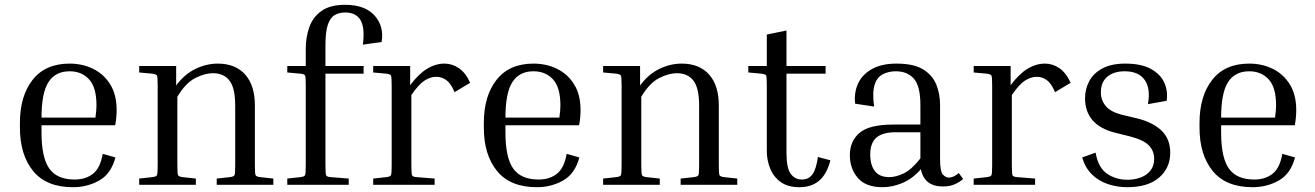

<svg xmlns="http://www.w3.org/2000/svg" viewBox="-20 -770 5480 800"><path d="M461 -114Q443 -46 393.5 -18Q344 10 284 10Q173 10 118 -57.5Q63 -125 63 -238V-258Q63 -370 116 -437.5Q169 -505 270 -505Q324 -505 368.5 -483Q413 -461 439.5 -418Q466 -375 466 -311Q466 -281 460 -248H153V-218Q153 -113 185.5 -67.5Q218 -22 291 -22Q337 -22 367.5 -46Q398 -70 408 -129ZM270 -473Q211 -473 182 -428Q153 -383 153 -280H378V-283Q380 -296 381 -308.5Q382 -321 382 -331Q382 -406 351 -439.5Q320 -473 270 -473Z M1119 -26V0H883V-26L938 -32Q954 -34 957 -40Q960 -46 960 -81V-330Q960 -404 936 -434.5Q912 -465 867 -465Q834 -465 794 -445Q754 -425 719 -367V-81Q719 -46 722 -40Q725 -34 741 -32L796 -26V0H560V-26L615 -32Q631 -34 634 -40Q637 -46 637 -81V-414Q637 -449 634 -455Q631 -461 615 -463L560 -468V-495H714V-414Q750 -462 795.5 -483.5Q841 -505 887 -505Q961 -505 1001.5 -459.5Q1042 -414 1042 -331V-81Q1042 -46 1045 -40Q1048 -34 1064 -32Z M1433 -26V0H1177V-26L1232 -32Q1248 -34 1251 -40Q1254 -46 1254 -81V-414Q1254 -449 1251.5 -455Q1249 -461 1232 -463L1177 -468V-495H1254V-567Q1254 -614 1268.5 -656Q1283 -698 1319 -724Q1355 -750 1418 -750Q1501 -750 1541 -705Q1581 -660 1570 -595L1492 -584Q1501 -653 1482.5 -685.5Q1464 -718 1418 -718Q1392 -718 1373.5 -706.5Q1355 -695 1345.5 -665.5Q1336 -636 1336 -581V-495H1495V-463H1336V-81Q1336 -46 1339 -39.5Q1342 -33 1358 -32Z M1535 -468V-495H1689V-415Q1724 -462 1759.5 -483.5Q1795 -505 1832 -505Q1864 -505 1892 -486Q1920 -467 1939 -425L1874 -386Q1859 -422 1840 -436Q1821 -450 1798 -450Q1773 -450 1748.5 -434Q1724 -418 1694 -374V-81Q1694 -46 1697 -39.5Q1700 -33 1716 -32L1791 -26V0H1535V-26L1590 -32Q1606 -34 1609 -40Q1612 -46 1612 -81V-414Q1612 -449 1609 -455Q1606 -461 1590 -463Z M2394 -114Q2376 -46 2326.5 -18Q2277 10 2217 10Q2106 10 2051 -57.5Q1996 -125 1996 -238V-258Q1996 -370 2049 -437.5Q2102 -505 2203 -505Q2257 -505 2301.5 -483Q2346 -461 2372.5 -418Q2399 -375 2399 -311Q2399 -281 2393 -248H2086V-218Q2086 -113 2118.5 -67.5Q2151 -22 2224 -22Q2270 -22 2300.5 -46Q2331 -70 2341 -129ZM2203 -473Q2144 -473 2115 -428Q2086 -383 2086 -280H2311V-283Q2313 -296 2314 -308.5Q2315 -321 2315 -331Q2315 -406 2284 -439.5Q2253 -473 2203 -473Z M3052 -26V0H2816V-26L2871 -32Q2887 -34 2890 -40Q2893 -46 2893 -81V-330Q2893 -404 2869 -434.5Q2845 -465 2800 -465Q2767 -465 2727 -445Q2687 -425 2652 -367V-81Q2652 -46 2655 -40Q2658 -34 2674 -32L2729 -26V0H2493V-26L2548 -32Q2564 -34 2567 -40Q2570 -46 2570 -81V-414Q2570 -449 2567 -455Q2564 -461 2548 -463L2493 -468V-495H2647V-414Q2683 -462 2728.5 -483.5Q2774 -505 2820 -505Q2894 -505 2934.5 -459.5Q2975 -414 2975 -331V-81Q2975 -46 2978 -40Q2981 -34 2997 -32Z M3440 -102Q3425 -44 3393 -17Q3361 10 3311 10Q3263 10 3233 -11.5Q3203 -33 3189 -68Q3175 -103 3175 -141V-414Q3175 -449 3172.5 -455Q3170 -461 3153 -463L3098 -468V-495H3175V-626L3257 -643V-495H3420V-463H3257V-133Q3257 -70 3274.5 -46Q3292 -22 3321 -22Q3350 -22 3365.5 -44Q3381 -66 3388 -116Z M3909 7Q3831 7 3817 -65Q3782 -25 3740 -7.5Q3698 10 3657 10Q3587 10 3554 -29Q3521 -68 3521 -123Q3521 -182 3561.5 -216.5Q3602 -251 3702 -251H3815V-332Q3815 -412 3787.5 -442.5Q3760 -473 3713 -473Q3683 -473 3659 -461Q3635 -449 3624.5 -417.5Q3614 -386 3622 -326L3543 -338Q3538 -385 3555.5 -422.5Q3573 -460 3613.5 -482.5Q3654 -505 3715 -505Q3788 -505 3827 -480.5Q3866 -456 3881.5 -417Q3897 -378 3897 -332V-107Q3897 -56 3908.5 -43Q3920 -30 3934 -30Q3943 -30 3953 -34.5Q3963 -39 3975 -49L3993 -24Q3978 -11 3957.5 -2Q3937 7 3909 7ZM3685 -32Q3713 -32 3745.5 -47.5Q3778 -63 3815 -110V-219H3713Q3657 -219 3631.5 -196.5Q3606 -174 3606 -127Q3606 -82 3625.5 -57Q3645 -32 3685 -32Z M4037 -468V-495H4191V-415Q4226 -462 4261.5 -483.5Q4297 -505 4334 -505Q4366 -505 4394 -486Q4422 -467 4441 -425L4376 -386Q4361 -422 4342 -436Q4323 -450 4300 -450Q4275 -450 4250.5 -434Q4226 -418 4196 -374V-81Q4196 -46 4199 -39.5Q4202 -33 4218 -32L4293 -26V0H4037V-26L4092 -32Q4108 -34 4111 -40Q4114 -46 4114 -81V-414Q4114 -449 4111 -455Q4108 -461 4092 -463Z M4687 -202 4626 -217Q4501 -249 4501 -361Q4501 -398 4518 -431Q4535 -464 4572.5 -484.5Q4610 -505 4669 -505Q4735 -505 4775 -483Q4815 -461 4831 -426Q4847 -391 4841 -350L4763 -336Q4775 -401 4749.5 -437Q4724 -473 4666 -473Q4621 -473 4594 -450.5Q4567 -428 4567 -385Q4567 -353 4587 -328.5Q4607 -304 4654 -292L4717 -277Q4783 -261 4819.5 -226Q4856 -191 4856 -134Q4856 -70 4809.5 -30Q4763 10 4677 10Q4636 10 4597.5 -2.5Q4559 -15 4530.5 -42.5Q4502 -70 4489 -114L4545 -134Q4556 -71 4593 -46Q4630 -21 4678 -21Q4706 -21 4731.5 -30Q4757 -39 4773 -58.5Q4789 -78 4789 -109Q4789 -141 4767 -164Q4745 -187 4687 -202Z M5376 -114Q5358 -46 5308.5 -18Q5259 10 5199 10Q5088 10 5033 -57.5Q4978 -125 4978 -238V-258Q4978 -370 5031 -437.5Q5084 -505 5185 -505Q5239 -505 5283.5 -483Q5328 -461 5354.5 -418Q5381 -375 5381 -311Q5381 -281 5375 -248H5068V-218Q5068 -113 5100.5 -67.5Q5133 -22 5206 -22Q5252 -22 5282.5 -46Q5313 -70 5323 -129ZM5185 -473Q5126 -473 5097 -428Q5068 -383 5068 -280H5293V-283Q5295 -296 5296 -308.5Q5297 -321 5297 -331Q5297 -406 5266 -439.5Q5235 -473 5185 -473Z"/></svg>

Font: Inria Serif
Style: Regular
Weight: 400
Designer: Black Foundry Team
Foundry: Black Foundry
Version: Version 1.000; ttfautohint (v1.8.3)